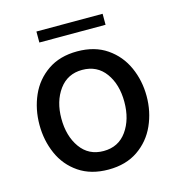

<svg xmlns="http://www.w3.org/2000/svg" viewBox="-103 -764 797 860"><g transform="rotate(-15 296.0 -333.5)"><path d="M48 -266Q48 -339 75.5 -401.5Q103 -464 159 -502.5Q215 -541 296 -541Q377 -541 433 -502.5Q489 -464 517 -401.5Q545 -339 545 -267Q545 -195 517 -132.5Q489 -70 433 -31.5Q377 7 296 7Q215 7 159 -31Q103 -69 75.5 -131.5Q48 -194 48 -266ZM442 -268Q442 -349 403.5 -402Q365 -455 296 -455Q228 -455 189 -401.5Q150 -348 150 -268Q150 -187 188.5 -133Q227 -79 296 -79Q365 -79 403.5 -133Q442 -187 442 -268ZM143 -674H450V-623H143Z"/></g></svg>

Font: Be Vietnam Medium
Style: Regular
Weight: 500
Designer: Gabriel Lam
Foundry: TypeRant
Version: Version 4.000